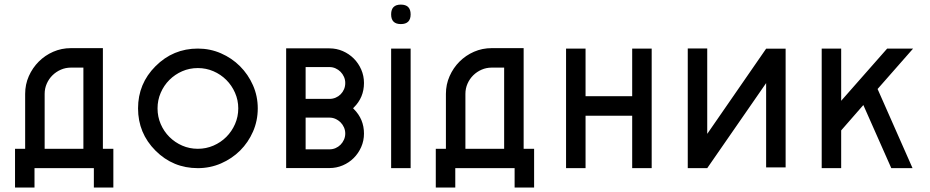

<svg xmlns="http://www.w3.org/2000/svg" viewBox="-20 -735 4080 842"><path d="M391.6 87.4V2.4H131.3V87.4H45.9V-82.5H90.3V-323.2Q90.3 -364.7 106.4 -401.1Q122.6 -437.5 149.9 -464.8Q177.2 -492.2 213.6 -508.1Q250 -523.9 291 -523.9H431.2V-82.5H477.1V87.4ZM345.7 -438.5H291Q267.6 -438.5 246.8 -429.4Q226.1 -420.4 210.2 -404.8Q194.3 -389.2 185.1 -368.2Q175.8 -347.2 175.8 -323.2V-82.5H345.7Z M847.7 2.4Q738.8 2.4 662.1 -74.2Q585.4 -150.9 585.4 -259.8Q585.4 -368.2 662.1 -444.8Q739.3 -522 847.7 -522Q901.4 -522 949 -501.2Q996.6 -480.5 1032.5 -444.6Q1068.4 -408.7 1089.4 -361.1Q1110.4 -313.5 1110.4 -259.8Q1110.4 -205.6 1089.6 -158Q1068.8 -110.4 1033 -74.7Q997.1 -39.1 949.2 -18.3Q901.4 2.4 847.7 2.4ZM847.7 -82.5Q883.8 -82.5 916 -96.4Q948.2 -110.4 972.4 -134.5Q996.6 -158.7 1010.7 -190.9Q1024.9 -223.1 1024.9 -259.8Q1024.9 -295.9 1010.7 -328.1Q996.6 -360.4 972.4 -384.5Q948.2 -408.7 916 -422.6Q883.8 -436.5 847.7 -436.5Q811 -436.5 779.1 -422.6Q747.1 -408.7 722.9 -384.5Q698.7 -360.4 684.8 -328.1Q670.9 -295.9 670.9 -259.8Q670.9 -223.1 684.8 -190.9Q698.7 -158.7 722.9 -134.5Q747.1 -110.4 779.1 -96.4Q811 -82.5 847.7 -82.5Z M1424.8 2H1320.3H1234.9V-522.9H1424.8Q1455.6 -522.9 1483.2 -511Q1510.7 -499 1531.5 -478.3Q1552.2 -457.5 1564.2 -429.9Q1576.2 -402.3 1576.2 -371.1Q1576.2 -307.6 1531.7 -263.7L1528.3 -260.3L1531.7 -256.8Q1576.2 -212.4 1576.2 -149.4Q1576.2 -117.7 1564 -90.1Q1551.8 -62.5 1531.2 -42Q1510.7 -21.5 1483.2 -9.8Q1455.6 2 1424.8 2ZM1424.8 -440.9H1320.3V-301.3H1424.8Q1439 -301.3 1451.7 -306.6Q1464.4 -312 1473.9 -321.5Q1483.4 -331.1 1488.8 -343.8Q1494.1 -356.4 1494.1 -371.1Q1494.1 -385.3 1488.5 -397.9Q1482.9 -410.6 1473.4 -420.2Q1463.9 -429.7 1451.4 -435.3Q1439 -440.9 1424.8 -440.9ZM1424.8 -219.2H1320.3V-80.1H1424.8Q1439 -80.1 1451.4 -85.4Q1463.9 -90.8 1473.4 -100.3Q1482.9 -109.9 1488.5 -122.6Q1494.1 -135.3 1494.1 -149.4Q1494.1 -163.6 1488.5 -176.3Q1482.9 -189 1473.4 -198.5Q1463.9 -208 1451.4 -213.6Q1439 -219.2 1424.8 -219.2Z M1695.3 2.4V-522H1780.8V2.4ZM1737.8 -629.4Q1695.3 -629.4 1695.3 -671.9Q1695.3 -714.8 1737.8 -714.8Q1780.8 -714.8 1780.8 -671.9Q1780.8 -629.4 1737.8 -629.4Z M2236.8 87.4V2.4H1976.6V87.4H1891.1V-82.5H1935.5V-323.2Q1935.5 -364.7 1951.7 -401.1Q1967.8 -437.5 1995.1 -464.8Q2022.5 -492.2 2058.8 -508.1Q2095.2 -523.9 2136.2 -523.9H2276.4V-82.5H2322.3V87.4ZM2190.9 -438.5H2136.2Q2112.8 -438.5 2092 -429.4Q2071.3 -420.4 2055.4 -404.8Q2039.6 -389.2 2030.3 -368.2Q2021 -347.2 2021 -323.2V-82.5H2190.9Z M2547.9 2.4H2462.4V-522H2547.9V-313H2752.4V-522H2837.9V2.4H2752.4V-227.5H2547.9Z M3339.8 -370.6 3081.5 2.4H2996.1V-522.5H3081.5V-147.9L3339.8 -521.5H3425.3V-1H3339.8Z M3583.5 2.4V-522H3668.9V-293L3870.6 -522H3984.4L3828.6 -344.7L3981.9 2.4H3888.7L3766.1 -274.4L3668.9 -163.1V2.4Z"/></svg>

Font: Proletarsk
Style: Regular
Weight: 400
Designer: Peter Wiegel, original typeface by Carl Albert Fahrenwaldt 1901
Foundry: Peter Wiegel
Version: Version 1.000 2010 initial release